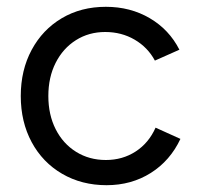

<svg xmlns="http://www.w3.org/2000/svg" viewBox="-20 -532 581 564"><path d="M41 -250Q41 -326 73 -385.5Q105 -445 161.5 -478.5Q218 -512 291 -512Q363 -512 420 -478.5Q477 -445 507 -386L435 -354Q414 -393 375.5 -415.5Q337 -438 289 -438Q241 -438 203 -414Q165 -390 143.5 -347.5Q122 -305 122 -250Q122 -195 143.5 -152.5Q165 -110 203.5 -86Q242 -62 291 -62Q340 -62 378.5 -87Q417 -112 437 -157L510 -124Q480 -60 423 -24Q366 12 293 12Q220 12 162.5 -21.5Q105 -55 73 -114.5Q41 -174 41 -250Z"/></svg>

Font: Oak Sans
Style: Regular
Weight: 400
Designer: Erik Kennedy, Walven
Foundry: Erik Kennedy, Walven
Version: Version 1.000